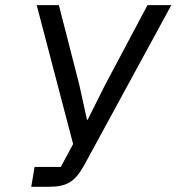

<svg xmlns="http://www.w3.org/2000/svg" viewBox="-20 -718 678 738"><path d="M100.1 0H164.4C235.1 0 267.4 -16.3 305 -85.6L638.5 -698.2H546.9L383.9 -391.3L316.8 -257.5H314.3L284.4 -393.8L206.3 -698.2H121.1L261 -164.4L213.8 -76.3H112.9Z"/></svg>

Font: Margiela Mono Italic Text It
Style: Regular
Weight: 400
Designer: Mike Abbink, Paul van der Laan, Pieter van Rosmalen
Foundry: Bold Monday
Version: Version 2.003 2021